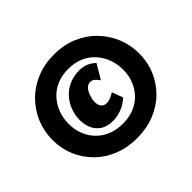

<svg xmlns="http://www.w3.org/2000/svg" viewBox="-147 -773 1070 1070"><g transform="rotate(-45 387.5 -238.0)"><path d="M384 91Q309 91 246.5 66Q184 41 138.5 -4Q93 -49 68 -108Q43 -167 43 -235Q43 -303 68 -363Q93 -423 138.5 -469Q184 -515 247 -541Q310 -567 385 -567Q462 -567 524.5 -540.5Q587 -514 632.5 -467Q678 -420 702 -360.5Q726 -301 726 -235Q726 -167 701 -108Q676 -49 630.5 -4Q585 41 522 66Q459 91 384 91ZM356 -72Q309 -72 278 -95Q247 -118 235.5 -157Q224 -196 232 -245Q242 -293 268 -329Q294 -365 334 -385Q374 -405 421 -405Q454 -405 477.5 -394.5Q501 -384 520 -366L469 -280Q460 -294 448 -305Q436 -316 420 -316Q406 -316 394.5 -307Q383 -298 375 -282Q367 -266 362 -245Q354 -210 365 -188.5Q376 -167 403 -167Q418 -167 435 -174Q452 -181 465 -190L489 -125Q460 -98 425.5 -85Q391 -72 356 -72ZM386 -22Q435 -22 474.5 -38.5Q514 -55 541.5 -84Q569 -113 584 -151.5Q599 -190 599 -235Q599 -280 584 -319.5Q569 -359 541.5 -389.5Q514 -420 474 -437Q434 -454 384 -454Q335 -454 295 -437Q255 -420 227.5 -389.5Q200 -359 185 -319.5Q170 -280 170 -235Q170 -188 186 -149Q202 -110 230.5 -81.5Q259 -53 298.5 -37.5Q338 -22 386 -22Z"/></g></svg>

Font: Ysabeau Office Black
Style: Italic
Weight: 900
Italic angle: -12°
Designer: Christian Thalmann (Catharsis Fonts)
Version: Version 2.001;gftools[0.9.30]; featfreeze: tnum,lnum,ss02